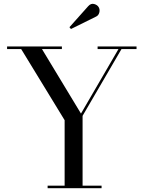

<svg xmlns="http://www.w3.org/2000/svg" viewBox="-20 -996 764 1016"><path d="M489 -908.5 355.5 -842.5 347.5 -852 446.5 -963Q461 -979.5 478.2 -974.8Q495.5 -970 502.5 -957.5Q509.5 -945 505.5 -929.8Q501.5 -914.5 489 -908.5ZM232 -13.5H322V-360L92 -736.5H17.5V-750H307.5V-736.5H202L408.5 -395L607 -736.5H496.5V-750H702.5V-736.5H623L417 -383V-13.5H517.5V0H232Z"/></svg>

Font: Bodoni* 16
Style: Regular
Weight: 400
Version: Version 2.2